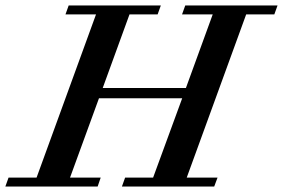

<svg xmlns="http://www.w3.org/2000/svg" viewBox="-66 -683 1037 703"><path d="M-46.4 0 -34.7 -32.7H67.9L285.6 -630.4H173.8L185.5 -663.1H522.9L511.2 -630.4H408.2L310.1 -360.8H614.7L712.9 -630.4H600.6L612.3 -663.1H950.2L938.5 -630.4H835.4L617.7 -32.7H730.5L718.3 0H380.4L392.1 -32.7H494.6L601.1 -323.2H296.4L190.4 -32.7H302.7L291.5 0Z"/></svg>

Font: Elstob 10pt SemiBold
Style: Italic
Weight: 600
Italic angle: -20°
Designer: Peter S. Baker
Version: Version 1.015